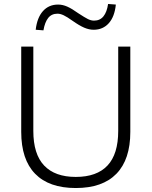

<svg xmlns="http://www.w3.org/2000/svg" viewBox="-20 -940 764 968"><path d="M362 8Q227 8 157 -64Q87 -136 87 -275V-705H148V-280Q148 -163 202.5 -105.5Q257 -48 362 -48Q468 -48 522 -105.5Q576 -163 576 -280V-705H637V-275Q637 -136 567 -64Q497 8 362 8ZM199 -787 160 -790Q167 -851 196.5 -884Q226 -917 273 -917Q296 -917 319.5 -906.5Q343 -896 375 -873Q407 -852 423 -844Q439 -836 454 -836Q484 -836 501.5 -857.5Q519 -879 525 -920L564 -917Q558 -856 528.5 -823Q499 -790 452 -790Q429 -790 404.5 -800.5Q380 -811 346 -835Q318 -855 301 -863Q284 -871 270 -871Q240 -871 223 -849.5Q206 -828 199 -787Z"/></svg>

Font: Nunito Sans 12pt ExtraLight Light
Style: Regular
Weight: 300
Version: Version 3.101;gftools[0.9.27]